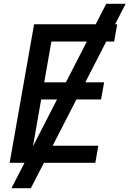

<svg xmlns="http://www.w3.org/2000/svg" viewBox="-20 -852 678 1005"><path d="M158.5 -725H481L536 -832H637.5L582.5 -725H593.5L577.5 -634.5H536L426.5 -421H525L509 -331.5H380L255.5 -89H494.5L479 0H210L141.5 133H40L108.5 0H30.5ZM154 -89 278.5 -331.5H195.5L153 -89ZM325 -421 434.5 -634.5H249L211.5 -421Z"/></svg>

Font: JuliaMono Medium
Style: Italic
Weight: 500
Italic angle: -9°
Monospace: yes
Designer: cormullion
Foundry: corm
Version: Version 0.054; ttfautohint (v1.8.4)